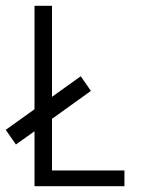

<svg xmlns="http://www.w3.org/2000/svg" viewBox="-58 -645 516 665"><path d="M122.1 -54.7H373V0H61.5V-190.4L-2.9 -144.5L-38.1 -195.3L61.5 -266.6V-625H122.1V-309.6L221.7 -380.9L256.8 -330.1L122.1 -233.4Z"/></svg>

Font: Sudo Light
Style: Regular
Weight: 300
Monospace: yes
Designer: Jens Kutilek
Foundry: Jens Kutilek
Version: Version 0.040